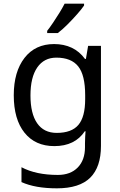

<svg xmlns="http://www.w3.org/2000/svg" viewBox="-20 -786 655 1046"><path d="M275 -546Q328 -546 370.5 -526Q413 -506 443 -465H448L460 -536H530V9Q530 124 471.5 182Q413 240 290 240Q172 240 97 206V125Q176 167 295 167Q364 167 403.5 126.5Q443 86 443 16V-5Q443 -17 444 -39.5Q445 -62 446 -71H442Q388 10 276 10Q172 10 113.5 -63Q55 -136 55 -267Q55 -395 113.5 -470.5Q172 -546 275 -546ZM287 -472Q220 -472 183 -418.5Q146 -365 146 -266Q146 -167 182.5 -114.5Q219 -62 289 -62Q370 -62 407 -105.5Q444 -149 444 -246V-267Q444 -377 406 -424.5Q368 -472 287 -472ZM438 -766V-756Q426 -738 401 -709.5Q376 -681 347.5 -652.5Q319 -624 295 -606H237V-618Q252 -637 269.5 -663Q287 -689 304 -716.5Q321 -744 332 -766Z"/></svg>

Font: Noto IKEA Latin
Style: Regular
Weight: 400
Designer: Monotype Design Team
Foundry: Monotype Imaging Inc.
Version: Version 1.0